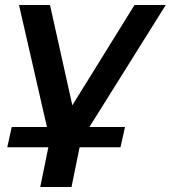

<svg xmlns="http://www.w3.org/2000/svg" viewBox="-20 -554 683 768"><path d="M9 35 27 -46H480L462 35ZM317 -56 266 194H141L192 -56ZM190 51 56 -534H180L286 -58H223L518 -534H643L277 51Z"/></svg>

Font: MOST Montserrat SemiBold
Style: Italic
Weight: 600
Italic angle: -11.3°
Designer: Julieta Ulanovsky
Foundry: Julieta Ulanovsky
Version: Version 8.000;March 11, 2024;FontCreator 15.0.0.2926 64-bit